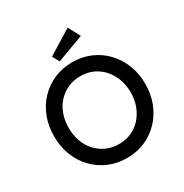

<svg xmlns="http://www.w3.org/2000/svg" viewBox="-207 -1081 1197 1251"><g transform="rotate(-30 391.0 -455.0)"><path d="M47 -350Q47 -428 72.5 -493.5Q98 -559 144.5 -607.5Q191 -656 253.5 -683Q316 -710 390 -710Q464 -710 526.5 -683Q589 -656 635.5 -607Q682 -558 707.5 -492.5Q733 -427 733 -350Q733 -273 707.5 -207.5Q682 -142 635.5 -93Q589 -44 526.5 -17Q464 10 390 10Q316 10 253.5 -17Q191 -44 144.5 -92.5Q98 -141 72.5 -206.5Q47 -272 47 -350ZM623 -350Q623 -405 605.5 -451.5Q588 -498 557 -532.5Q526 -567 483.5 -586Q441 -605 390 -605Q339 -605 296.5 -586Q254 -567 222.5 -533Q191 -499 174 -452.5Q157 -406 157 -350Q157 -295 174 -248Q191 -201 222.5 -167Q254 -133 296.5 -114Q339 -95 390 -95Q441 -95 483.5 -114Q526 -133 557 -167.5Q588 -202 605.5 -248.5Q623 -295 623 -350ZM323 -755 295 -807 478 -920 525 -830Z"/></g></svg>

Font: Our Lexend
Style: Regular
Weight: 400
Designer: Bonnie Shaver-Troup, Thomas Jockin
Foundry: Lexend
Version: Version 1.007